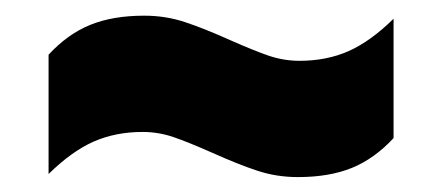

<svg xmlns="http://www.w3.org/2000/svg" viewBox="-20 -506 578 251"><path d="M257 -306.5Q226.5 -320 206.8 -326.8Q187 -333.5 166.5 -333.5Q131 -333.5 102.2 -320.8Q73.5 -308 43.5 -278.5V-434.5Q68.5 -461.5 98 -473.5Q127.5 -485.5 168.5 -485.5Q196.5 -485.5 221.5 -477.2Q246.5 -469 281 -453.5Q311.5 -440 331.2 -433.2Q351 -426.5 371.5 -426.5Q407 -426.5 435.8 -439.2Q464.5 -452 494.5 -481.5V-325.5Q469.5 -298.5 440 -286.5Q410.5 -274.5 369.5 -274.5Q341.5 -274.5 316.5 -282.8Q291.5 -291 257 -306.5Z"/></svg>

Font: Encode Sans Semi Condensed Black
Style: Regular
Weight: 900
Width: 4
Designer: Multiple Designers
Foundry: Impallari Type
Version: Version 2.000